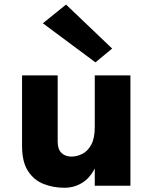

<svg xmlns="http://www.w3.org/2000/svg" viewBox="-20 -834 690 862"><path d="M405.5 -495.5H565.5V0H405.5ZM79 -495.5H239V-197.5Q239 -163.5 256.2 -147.2Q273.5 -131 300.5 -131Q325 -131 349.2 -143Q373.5 -155 389.5 -184Q405.5 -213 405.5 -264.5H440.5Q440.5 -166.5 418 -106.2Q395.5 -46 356.8 -18.5Q318 9 269 9Q219.5 9 176 -8Q132.5 -25 105.8 -66Q79 -107 79 -179ZM408.5 -554 172.5 -729.5 276.5 -813.5 483.5 -616Z"/></svg>

Font: Karla ExtraBold
Style: Regular
Weight: 800
Designer: Jonathan Pinhorn
Version: Version 2.001